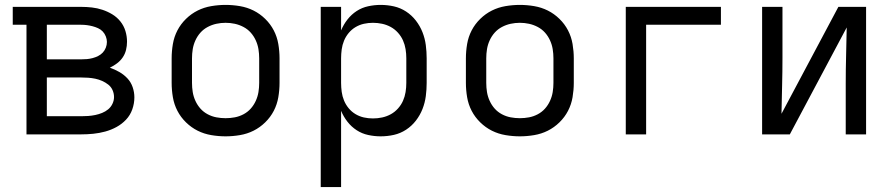

<svg xmlns="http://www.w3.org/2000/svg" viewBox="-20 -548 3640 783"><path d="M88 0V-447H32V-520H311Q333 -520 355 -517.5Q377 -515 398 -508Q419 -501 438 -489.5Q457 -478 471 -460.5Q485 -443 491.5 -421.5Q498 -400 498 -378Q498 -361 494 -344.5Q490 -328 480.5 -314Q471 -300 457 -289.5Q443 -279 428 -272Q448 -265 466.5 -254.5Q485 -244 499.5 -228.5Q514 -213 521 -192.5Q528 -172 528 -151Q528 -126 519.5 -102Q511 -78 494 -60Q477 -42 455 -30Q433 -18 409 -11.5Q385 -5 360.5 -2.5Q336 0 311 0ZM171 -306H311Q323 -306 334.5 -307Q346 -308 357.5 -311Q369 -314 380 -319.5Q391 -325 399 -333.5Q407 -342 411.5 -353.5Q416 -365 416 -377Q416 -388 411.5 -399.5Q407 -411 399 -419.5Q391 -428 380 -433Q369 -438 357.5 -441Q346 -444 334.5 -445.5Q323 -447 311 -447H171ZM171 -74H311Q325 -74 339.5 -75Q354 -76 368.5 -79Q383 -82 396.5 -87.5Q410 -93 421 -102Q432 -111 438.5 -124.5Q445 -138 445 -152Q445 -167 439 -180.5Q433 -194 421.5 -203Q410 -212 396.5 -218Q383 -224 368.5 -227Q354 -230 339.5 -231Q325 -232 311 -232H171Z M900 8Q871 8 841.5 3Q812 -2 786 -15Q760 -28 738.5 -49Q717 -70 703.5 -96Q690 -122 685 -151.5Q680 -181 680 -210V-310Q680 -339 685 -368.5Q690 -398 703.5 -424Q717 -450 738.5 -471Q760 -492 786 -505Q812 -518 841.5 -523Q871 -528 900 -528Q929 -528 958.5 -523Q988 -518 1014 -505Q1040 -492 1061.5 -471Q1083 -450 1096.5 -424Q1110 -398 1115 -368.5Q1120 -339 1120 -310V-210Q1120 -181 1115 -151.5Q1110 -122 1096.5 -96Q1083 -70 1061.5 -49Q1040 -28 1014 -15Q988 -2 958.5 3Q929 8 900 8ZM900 -66Q919 -66 937.5 -69.5Q956 -73 973 -82Q990 -91 1002.5 -105Q1015 -119 1023 -136.5Q1031 -154 1034 -172.5Q1037 -191 1037 -210V-310Q1037 -329 1034 -347.5Q1031 -366 1023 -383.5Q1015 -401 1002.5 -415Q990 -429 973 -438Q956 -447 937.5 -451Q919 -455 900 -455Q881 -455 862.5 -451Q844 -447 827 -438Q810 -429 797.5 -415Q785 -401 777 -383.5Q769 -366 766 -347.5Q763 -329 763 -310V-210Q763 -191 766 -172.5Q769 -154 777 -136.5Q785 -119 797.5 -105Q810 -91 827 -82Q844 -73 862.5 -69.5Q881 -66 900 -66Z M1288 215V-520H1371V-424Q1381 -448 1397 -468.5Q1413 -489 1434.5 -503Q1456 -517 1481.5 -522.5Q1507 -528 1532 -528Q1560 -528 1586.5 -522Q1613 -516 1636 -501Q1659 -486 1676 -464Q1693 -442 1703 -416.5Q1713 -391 1716.5 -364Q1720 -337 1720 -310V-210Q1720 -183 1716.5 -156Q1713 -129 1703 -103.5Q1693 -78 1676 -56Q1659 -34 1636 -19Q1613 -4 1586.5 2Q1560 8 1532 8Q1507 8 1481.5 2.5Q1456 -3 1434.5 -17Q1413 -31 1397 -51.5Q1381 -72 1371 -96V215ZM1501 -65Q1520 -65 1538.5 -69Q1557 -73 1573.5 -82Q1590 -91 1603 -105.5Q1616 -120 1623.5 -137Q1631 -154 1634 -172.5Q1637 -191 1637 -210V-310Q1637 -329 1634 -347.5Q1631 -366 1623.5 -383Q1616 -400 1603 -414.5Q1590 -429 1573.5 -438Q1557 -447 1538.5 -451Q1520 -455 1501 -455Q1482 -455 1464 -451Q1446 -447 1430 -437.5Q1414 -428 1402 -413.5Q1390 -399 1383 -382Q1376 -365 1373.5 -346.5Q1371 -328 1371 -310V-210Q1371 -192 1373.5 -173.5Q1376 -155 1383 -138Q1390 -121 1402 -106.5Q1414 -92 1430 -82.5Q1446 -73 1464 -69Q1482 -65 1501 -65Z M2100 8Q2071 8 2041.5 3Q2012 -2 1986 -15Q1960 -28 1938.5 -49Q1917 -70 1903.5 -96Q1890 -122 1885 -151.5Q1880 -181 1880 -210V-310Q1880 -339 1885 -368.5Q1890 -398 1903.5 -424Q1917 -450 1938.5 -471Q1960 -492 1986 -505Q2012 -518 2041.5 -523Q2071 -528 2100 -528Q2129 -528 2158.5 -523Q2188 -518 2214 -505Q2240 -492 2261.5 -471Q2283 -450 2296.5 -424Q2310 -398 2315 -368.5Q2320 -339 2320 -310V-210Q2320 -181 2315 -151.5Q2310 -122 2296.5 -96Q2283 -70 2261.5 -49Q2240 -28 2214 -15Q2188 -2 2158.5 3Q2129 8 2100 8ZM2100 -66Q2119 -66 2137.5 -69.5Q2156 -73 2173 -82Q2190 -91 2202.5 -105Q2215 -119 2223 -136.5Q2231 -154 2234 -172.5Q2237 -191 2237 -210V-310Q2237 -329 2234 -347.5Q2231 -366 2223 -383.5Q2215 -401 2202.5 -415Q2190 -429 2173 -438Q2156 -447 2137.5 -451Q2119 -455 2100 -455Q2081 -455 2062.5 -451Q2044 -447 2027 -438Q2010 -429 1997.5 -415Q1985 -401 1977 -383.5Q1969 -366 1966 -347.5Q1963 -329 1963 -310V-210Q1963 -191 1966 -172.5Q1969 -154 1977 -136.5Q1985 -119 1997.5 -105Q2010 -91 2027 -82Q2044 -73 2062.5 -69.5Q2081 -66 2100 -66Z M2532 0V-520H2920V-447H2615V0Z M3088 0V-520H3171V-312Q3171 -255 3169.5 -198Q3168 -141 3167 -84L3399 -520H3512V0H3429V-208Q3429 -265 3430.5 -322Q3432 -379 3433 -436L3201 0Z"/></svg>

Font: Nova
Style: Regular
Weight: 400
Monospace: yes
Designer: Belleve Invis
Foundry: Belleve Invis
Version: Version 24.1.4; ttfautohint (v1.8.4)